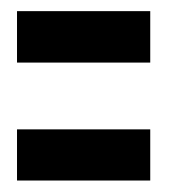

<svg xmlns="http://www.w3.org/2000/svg" viewBox="-20 -414 302 343"><path d="M10.4 -302.2H248.4V-394.1H10.4ZM10.4 -91.5H248.4V-182.9H10.4Z"/></svg>

Font: Anybody Thin Condensed
Style: Regular
Weight: 100
Width: 3
Version: Version 1.113;gftools[0.9.25]